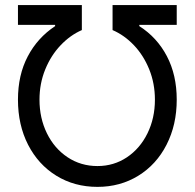

<svg xmlns="http://www.w3.org/2000/svg" viewBox="-20 -727 768 757"><path d="M197.3 -624V-628.9H50.8V-707H302.7V-608.4Q256.8 -588.4 218.8 -548.3Q180.7 -508.3 158.2 -452.9Q135.7 -397.5 135.7 -334Q135.7 -261.2 165 -201.4Q194.3 -141.6 246.6 -106.9Q298.8 -72.3 364.3 -72.3Q428.7 -72.3 480.5 -106.9Q532.2 -141.6 561.5 -201.4Q590.8 -261.2 590.8 -334Q590.8 -397.9 568.4 -453.4Q545.9 -508.8 508.1 -548.6Q470.2 -588.4 423.8 -608.4V-707H676.8V-628.9H529.3V-624Q599.1 -579.6 637.9 -505.6Q676.8 -431.6 676.8 -334Q676.8 -234.9 636.7 -156.5Q596.7 -78.1 525.4 -34.2Q454.1 9.8 364.3 9.8Q273.4 9.8 202.1 -34.2Q130.9 -78.1 90.8 -156.2Q50.8 -234.4 50.8 -334Q50.8 -431.2 89.4 -504.6Q127.9 -578.1 197.3 -624Z"/></svg>

Font: Pretendard JP
Style: Regular
Weight: 400
Designer: Base glyphs from Inter by Rasmus Andersson; Hangeul glyphs from Noto Sans CJK(Source Han Sans) by Jang Soo-young and Kan
Foundry: Kil Hyung-jin
Version: Version 1.309